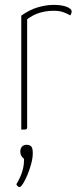

<svg xmlns="http://www.w3.org/2000/svg" viewBox="-20 -530 329 785"><path d="M67 0V-466Q102 -491 136 -500.5Q170 -510 198 -510Q233 -510 253 -502Q273 -494 273 -483Q273 -479 271 -474Q269 -469 267 -467Q256 -474 239.5 -480Q223 -486 200 -486Q169 -486 141.5 -477.5Q114 -469 91 -451V-10Q91 -5 89.5 -3Q88 -1 83 -0.5Q78 0 67 0ZM60 235Q56 235 52 231Q48 227 47 223Q64 195 71.5 169.5Q79 144 78 119Q72 115 67.5 107.5Q63 100 63 90Q63 77 70 69.5Q77 62 89 62Q100 62 107 68Q114 74 114 96Q114 116 107.5 140Q101 164 92 185.5Q83 207 74 221Q65 235 60 235Z"/></svg>

Font: Yanone Kaffeesatz ExtraLight
Style: Regular
Weight: 200
Designer: Yanone (Cyrillic: Daniel Pouzeot, Huerta Tipografica, and Cyreal)
Foundry: Yanone
Version: Version 2.003